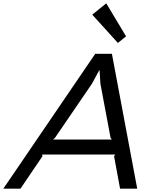

<svg xmlns="http://www.w3.org/2000/svg" viewBox="-74 -1133 929 1153"><path d="M244 -295H598L590 -305L529 -630L524 -711H522L478 -630L256 -305ZM598 -810 750 0H647L611 -195L618 -205H179L181 -195L49 0H-54L498 -810ZM564 -1113 683 -915 634 -875 480 -1045Z"/></svg>

Font: Sinkin Sans 400 Italic
Style: Italic
Weight: 400
Italic angle: -112°
Designer: Keith Bates
Foundry: K-Type
Version: Sinkin Sans (version 1.0)  by Keith Bates   •   © 2014   www